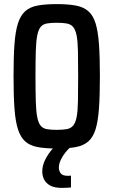

<svg xmlns="http://www.w3.org/2000/svg" viewBox="-20 -716 554 936"><path d="M257 8Q201 8 163.5 1Q126 -6 103 -26.5Q80 -47 67.5 -86Q55 -125 50.5 -188Q46 -251 46 -344Q46 -437 50.5 -500Q55 -563 67.5 -602Q80 -641 103 -661.5Q126 -682 163.5 -689Q201 -696 257 -696Q312 -696 349.5 -689Q387 -682 410.5 -661.5Q434 -641 446 -602Q458 -563 462.5 -500Q467 -437 467 -344Q467 -251 462.5 -188Q458 -125 446 -86Q434 -47 410.5 -26.5Q387 -6 349.5 1Q312 8 257 8ZM257 -83Q286 -83 305.5 -86.5Q325 -90 336.5 -103.5Q348 -117 353.5 -145Q359 -173 360 -221.5Q361 -270 361 -344Q361 -418 360 -466.5Q359 -515 353.5 -543Q348 -571 336.5 -584.5Q325 -598 305.5 -601.5Q286 -605 257 -605Q227 -605 208 -601.5Q189 -598 178 -584.5Q167 -571 161.5 -543Q156 -515 154.5 -466.5Q153 -418 153 -344Q153 -270 154.5 -221.5Q156 -173 161.5 -145Q167 -117 178 -103.5Q189 -90 208 -86.5Q227 -83 257 -83ZM282 200Q245 200 224.5 188.5Q204 177 195 159Q186 141 186 119Q186 87 205.5 52.5Q225 18 255 -10L325 0Q313 10 299.5 26.5Q286 43 276.5 63Q267 83 267 101Q267 117 276 129Q285 141 310 141Q312 141 317 141Q322 141 326 140V198Q310 199 301.5 199.5Q293 200 282 200Z"/></svg>

Font: Saira Condensed SemiBold
Style: Regular
Weight: 600
Width: 3
Designer: Hector Gatti with collaboration of the Omnibus-Type team
Foundry: Omnibus-Type
Version: Version 1.100